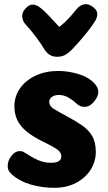

<svg xmlns="http://www.w3.org/2000/svg" viewBox="-20 -892 518 920"><path d="M432 -493Q440 -485 445.5 -474Q451 -463 451 -450Q451 -437 441.5 -420.5Q432 -404 417.5 -392Q403 -380 386 -380Q371 -380 362 -385Q353 -390 345 -397Q331 -411 309 -424Q287 -437 261 -437Q244 -437 230 -428.5Q216 -420 216 -404Q216 -384 236.5 -371Q257 -358 304 -333Q343 -312 373.5 -291Q404 -270 421.5 -240.5Q439 -211 439 -164Q439 -118 414.5 -79Q390 -40 345 -16Q300 8 239 8Q184 8 130 -7Q76 -22 38 -55Q30 -62 23.5 -71.5Q17 -81 17 -97Q17 -123 35 -145.5Q53 -168 74 -168Q82 -168 88 -166Q94 -164 101 -159Q133 -138 162 -125Q191 -112 225 -112Q249 -112 261.5 -120Q274 -128 274 -141Q274 -163 253 -177Q232 -191 197 -208Q140 -235 108 -261.5Q76 -288 62.5 -317.5Q49 -347 49 -383Q49 -431 76.5 -469.5Q104 -508 151.5 -530Q199 -552 259 -552Q306 -552 355 -537.5Q404 -523 432 -493ZM347 -848Q358 -863 378 -870Q398 -877 421 -862Q443 -847 445.5 -830.5Q448 -814 438 -795Q425 -773 403.5 -745.5Q382 -718 360 -693Q338 -668 323 -653Q306 -636 290.5 -628Q275 -620 254 -620Q233 -620 218.5 -629Q204 -638 193 -655Q181 -676 156.5 -709.5Q132 -743 100 -778Q88 -792 86.5 -812.5Q85 -833 102 -851Q121 -872 138.5 -870Q156 -868 169 -858Q192 -841 217 -813.5Q242 -786 264 -763Q276 -772 290.5 -785.5Q305 -799 319.5 -815.5Q334 -832 347 -848Z"/></svg>

Font: Playpen Sans
Style: Bold
Weight: 700
Designer: Laura Meseguer, Veronika Burian, José Scaglione
Foundry: TypeTogether
Version: Version 1.001